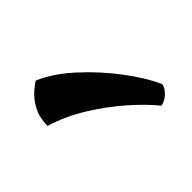

<svg xmlns="http://www.w3.org/2000/svg" viewBox="-70 -952 428 428"><g transform="rotate(-45 143.5 -738.0)"><path d="M267 -652Q265 -641 255 -631.5Q245 -622 232 -619Q211 -645 177.5 -674.5Q144 -704 103.5 -729Q63 -754 20 -767Q21 -795 31 -813Q41 -831 53 -841.5Q65 -852 73 -857Q111 -841 149.5 -806Q188 -771 219.5 -729.5Q251 -688 267 -652Z"/></g></svg>

Font: Merienda Medium
Style: Regular
Weight: 500
Designer: Eduardo Rodriguez Tunni
Foundry: Eduardo Rodriguez Tunni
Version: Version 2.001; ttfautohint (v1.8.4.7-5d5b)